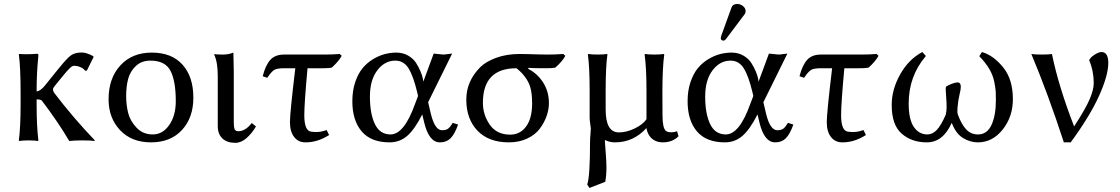

<svg xmlns="http://www.w3.org/2000/svg" viewBox="-20 -702 5600 960"><path d="M83 -234.9Q83 -367.7 74.2 -429.2L76.2 -432.1Q119.1 -429.2 163.1 -433.1Q168.9 -433.1 170.4 -431.6Q171.9 -430.2 171.9 -422.9Q163.1 -338.9 163.1 -251V-245.1Q181.6 -246.1 205.1 -274.9L270.5 -356Q272.9 -358.9 277.8 -364.7Q313.5 -409.2 333.5 -424.3Q353.5 -439.5 388.7 -439.5Q412.1 -439.5 444.8 -421.9L448.2 -417.5L414.1 -348.6H405.8Q397.9 -359.4 382.3 -366.2Q366.7 -373 350.1 -373Q346.2 -373 341.6 -370.8Q336.9 -368.7 330.1 -362.3Q323.2 -356 313.7 -345.2Q304.2 -334.5 290 -316.9L254.9 -273.9Q245.1 -262.2 245.1 -255.9Q245.1 -246.1 251 -237.8Q343.8 -115.7 454.1 0L452.1 2.9Q437 0 392.1 0Q352.1 0 326.2 2.9Q271 -91.3 189 -199.2Q182.1 -205.1 163.1 -205.1V-180.2Q163.1 -71.3 171.9 0L169.9 2.9Q151.9 0 123 0Q94.2 0 76.2 2.9L74.2 0Q83 -66.9 83 -180.2Z M522.9 -205.1Q522.9 -311 581.8 -375Q640.6 -439 738.8 -439Q838.9 -439 892.8 -378.4Q946.8 -317.9 946.8 -213.9Q946.8 -113.8 889.9 -52Q833 9.8 734.9 9.8Q637.7 9.8 580.3 -51.3Q522.9 -112.3 522.9 -205.1ZM731.9 -398.9Q688 -398.9 659.4 -372.1Q630.9 -345.2 620.8 -307.6Q610.8 -270 610.8 -222.2Q610.8 -177.2 620.8 -137.2Q630.9 -97.2 662.8 -63.5Q694.8 -29.8 743.7 -29.8Q793.5 -29.8 826.2 -76.9Q858.9 -124 858.9 -195.8Q858.9 -296.9 832.5 -347.9Q806.2 -398.9 731.9 -398.9Z M1068.8 -321.8Q1068.8 -391.6 1050.8 -429.2L1052.7 -431.2Q1064.9 -429.2 1096.7 -429.2Q1121.6 -429.2 1147 -439Q1148.9 -375 1148.9 -342.8V-90.8Q1148.9 -65.9 1153.3 -55.9Q1157.7 -45.9 1171.9 -45.9Q1207 -45.9 1238.8 -86.9L1259.8 -69.8Q1240.7 -36.6 1213.4 -12.2Q1186 12.2 1156.7 12.2Q1114.7 12.2 1091.8 -10Q1068.8 -32.2 1068.8 -70.8Z M1517.6 -360.8Q1501.5 -185.1 1501.5 -126Q1501.5 -48.8 1534.7 -43.9Q1548.3 -41.5 1560.1 -42Q1564.9 -42 1569.8 -42.2Q1574.7 -42.5 1580.1 -43.2Q1585.4 -43.9 1590.6 -45.2Q1595.7 -46.4 1601.6 -48.1Q1607.4 -49.8 1613.3 -51.8L1625.5 -26.9Q1567.4 10.3 1506.8 9.8Q1471.7 9.8 1450.7 -17.1Q1429.7 -43.9 1429.7 -91.8Q1429.7 -136.7 1456.5 -360.8H1400.4Q1365.2 -360.8 1351.3 -352.5Q1337.4 -344.2 1316.4 -313L1293.5 -320.8Q1307.6 -376 1331.5 -402.6Q1355.5 -429.2 1400.4 -429.2H1601.1Q1620.6 -429.2 1639.9 -429.9Q1659.2 -430.7 1678.7 -432.1L1688.5 -422.9Q1673.3 -395 1638.7 -363.8Q1631.8 -362.3 1623 -361.8Q1614.3 -361.3 1608.4 -361.1Q1602.5 -360.8 1591.8 -360.8Z M2120.6 -190.9 2134.3 -132.8Q2154.3 -50.8 2190.4 -50.8Q2209.5 -50.8 2220 -58.3Q2230.5 -65.9 2243.7 -87.9L2270.5 -79.1Q2253.4 -31.2 2232.9 -10.7Q2212.4 9.8 2179.7 9.8Q2124.5 9.8 2100.6 -90.8L2091.3 -129.9Q2053.2 -54.7 2015.9 -22.5Q1978.5 9.8 1927.7 9.8Q1835 9.8 1788.3 -45.2Q1741.7 -100.1 1741.7 -195.8Q1741.7 -249 1756.1 -291.5Q1770.5 -334 1793 -361.1Q1815.4 -388.2 1845 -406Q1874.5 -423.8 1903.6 -431.4Q1932.6 -439 1961.4 -439Q1994.6 -439 2020.5 -424.1Q2046.4 -409.2 2060.1 -387.7Q2073.7 -366.2 2082.5 -345.2Q2091.3 -324.2 2094.2 -309.1L2096.7 -293.9L2148.4 -434.1Q2155.3 -434.1 2172.4 -431.6Q2189.5 -429.2 2196.3 -429.2Q2204.1 -429.2 2219.2 -431.6Q2234.4 -434.1 2240.7 -434.1ZM2070.3 -222.2 2065.4 -243.2Q2046.4 -322.3 2022.5 -360.6Q1998.5 -398.9 1956.5 -398.9Q1903.3 -398.9 1866.5 -350.3Q1829.6 -301.8 1829.6 -219.2Q1829.6 -133.3 1854.5 -81.5Q1879.4 -29.8 1932.6 -29.8Q2000.5 -29.8 2054.7 -181.2Z M2756.3 -363.8Q2749.5 -362.3 2740.7 -361.8Q2731.9 -361.3 2726.1 -361.1Q2720.2 -360.8 2709.5 -360.8Q2639.2 -360.8 2622.6 -362.8L2620.6 -357.9Q2667.5 -334 2696 -289.1Q2724.6 -244.1 2724.6 -186Q2724.6 -156.2 2713.6 -123.5Q2702.6 -90.8 2679.9 -59.8Q2657.2 -28.8 2616.7 -9.5Q2576.2 9.8 2524.4 9.8Q2423.3 9.8 2367.4 -48.6Q2311.5 -106.9 2311.5 -204.1Q2311.5 -295.9 2381.3 -366.2Q2409.2 -394 2461.2 -413.1Q2513.2 -432.1 2577.6 -432.1Q2597.2 -432.1 2622.8 -431.4Q2648.4 -430.7 2673.8 -429.9Q2699.2 -429.2 2719.2 -429.2Q2757.8 -429.2 2796.4 -432.1L2806.6 -422.9Q2791.5 -394.5 2756.3 -363.8ZM2531.2 -28.8Q2580.1 -28.8 2610.4 -69.3Q2640.6 -109.9 2640.6 -185.1Q2640.6 -232.4 2632.3 -262.7Q2624 -293 2604.5 -317.9Q2587.9 -340.8 2562.5 -360.8Q2394.5 -360.8 2394.5 -188Q2394.5 -127.9 2429 -78.4Q2463.4 -28.8 2531.2 -28.8Z M3008.3 -249V-153.8Q3008.3 -40 3074.2 -40Q3113.3 -40 3154.3 -60.1Q3195.3 -80.1 3212.4 -106V-249Q3212.4 -362.8 3203.1 -429.2L3205.1 -432.1Q3223.1 -429.2 3252.2 -429.2Q3281.2 -429.2 3299.3 -432.1L3301.3 -429.2Q3292.5 -368.2 3292 -249L3292.5 -126Q3292.5 -63 3309.1 -47.9Q3317.4 -40.5 3338.4 -40.5Q3350.6 -40.5 3365.2 -45.9L3372.6 -21Q3343.3 9.8 3293 9.8Q3265.1 9.8 3244.4 -5.1Q3223.6 -20 3215.3 -47.9Q3212.4 -57.6 3212.4 -62Q3147.5 9.8 3055.2 9.8Q3026.4 9.8 3005.4 -2L3004.9 0.5Q3004.4 2.9 3004.4 4.9Q3004.4 9.8 3008.3 57.4Q3012.2 105 3012.2 136.2Q3012.2 175.3 3006.3 207L2927.2 237.8L2916 220.2Q2930.2 183.1 2930.2 6.8Q2930.2 -7.3 2932.1 -28.1Q2934.1 -48.8 2934.1 -59.1Q2934.1 -64 2931.2 -83Q2928.2 -102.1 2928.2 -111.8V-249Q2928.2 -365.2 2919.4 -429.2L2921.4 -432.1Q2939.5 -429.2 2968.3 -429.2Q2997.1 -429.2 3015.1 -432.1L3017.1 -429.2Q3008.3 -369.1 3008.3 -249Z M3666 -682.1Q3682.1 -682.1 3695.1 -671.6Q3708 -661.1 3708 -647Q3708 -635.7 3701.7 -628.9L3609.9 -506.8Q3604 -499 3597.7 -499Q3583.5 -499 3584 -512.2Q3584 -516.1 3585.9 -522L3637.7 -665Q3644 -682.1 3666 -682.1ZM3796.9 -190.9 3810.5 -132.8Q3830.6 -50.8 3866.7 -50.8Q3885.7 -50.8 3896.2 -58.3Q3906.7 -65.9 3919.9 -87.9L3946.8 -79.1Q3929.7 -31.2 3909.2 -10.7Q3888.7 9.8 3856 9.8Q3800.8 9.8 3776.9 -90.8L3767.6 -129.9Q3729.5 -54.7 3692.1 -22.5Q3654.8 9.8 3604 9.8Q3511.2 9.8 3464.6 -45.2Q3418 -100.1 3418 -195.8Q3418 -249 3432.4 -291.5Q3446.8 -334 3469.2 -361.1Q3491.7 -388.2 3521.2 -406Q3550.8 -423.8 3579.8 -431.4Q3608.9 -439 3637.7 -439Q3670.9 -439 3696.8 -424.1Q3722.7 -409.2 3736.3 -387.7Q3750 -366.2 3758.8 -345.2Q3767.6 -324.2 3770.5 -309.1L3772.9 -293.9L3824.7 -434.1Q3831.5 -434.1 3848.6 -431.6Q3865.7 -429.2 3872.6 -429.2Q3880.4 -429.2 3895.5 -431.6Q3910.6 -434.1 3917 -434.1ZM3746.6 -222.2 3741.7 -243.2Q3722.7 -322.3 3698.7 -360.6Q3674.8 -398.9 3632.8 -398.9Q3579.6 -398.9 3542.7 -350.3Q3505.9 -301.8 3505.9 -219.2Q3505.9 -133.3 3530.8 -81.5Q3555.7 -29.8 3608.9 -29.8Q3676.8 -29.8 3731 -181.2Z M4201.7 -360.8Q4185.5 -185.1 4185.5 -126Q4185.5 -48.8 4218.8 -43.9Q4232.4 -41.5 4244.1 -42Q4249 -42 4253.9 -42.2Q4258.8 -42.5 4264.2 -43.2Q4269.5 -43.9 4274.7 -45.2Q4279.8 -46.4 4285.6 -48.1Q4291.5 -49.8 4297.4 -51.8L4309.6 -26.9Q4251.5 10.3 4190.9 9.8Q4155.8 9.8 4134.8 -17.1Q4113.8 -43.9 4113.8 -91.8Q4113.8 -136.7 4140.6 -360.8H4084.5Q4049.3 -360.8 4035.4 -352.5Q4021.5 -344.2 4000.5 -313L3977.5 -320.8Q3991.7 -376 4015.6 -402.6Q4039.6 -429.2 4084.5 -429.2H4285.2Q4304.7 -429.2 4324 -429.9Q4343.3 -430.7 4362.8 -432.1L4372.6 -422.9Q4357.4 -395 4322.8 -363.8Q4315.9 -362.3 4307.1 -361.8Q4298.3 -361.3 4292.5 -361.1Q4286.6 -360.8 4275.9 -360.8Z M5044.4 -206.1Q5044.4 -118.2 4993.4 -54.2Q4942.4 9.8 4869.6 9.8Q4830.6 9.8 4794.7 -12.2Q4758.8 -34.2 4738.8 -87.9Q4694.8 10.3 4613.8 9.8Q4538.6 9.8 4488.5 -33.7Q4438.5 -77.1 4438.5 -176.8Q4438.5 -254.9 4481 -330.3Q4523.4 -405.8 4591.8 -441.9L4609.4 -421.9Q4523.4 -321.8 4523.4 -184.1Q4523.4 -105 4549.1 -67.4Q4574.7 -29.8 4616.7 -29.8Q4642.6 -29.8 4664.1 -52.5Q4685.5 -75.2 4708.5 -127.9Q4712.4 -143.1 4712.9 -161.6Q4713.4 -180.2 4711.9 -200.2Q4710.4 -220.2 4710.4 -224.1Q4710.4 -229 4709.5 -239Q4708.5 -249 4708.5 -256.6Q4708.5 -264.2 4710.4 -269Q4720.2 -275.9 4739 -283Q4757.8 -290 4767.6 -290Q4788.6 -290 4782.7 -252.9Q4781.7 -248 4777.6 -229.5Q4773.4 -210.9 4771.5 -198Q4769.5 -185.1 4767.6 -163.6Q4765.6 -142.1 4768.6 -130.9Q4787.6 -79.1 4811.5 -54.4Q4835.4 -29.8 4869.6 -29.8Q4915.5 -29.8 4937.5 -77.4Q4959.5 -125 4959.5 -203.1Q4959.5 -231 4958.5 -246.1Q4957.5 -261.2 4951.2 -293.7Q4944.8 -326.2 4925.8 -358.2Q4906.7 -390.1 4876.5 -420.9L4889.6 -441.9Q4947.8 -424.8 4996.1 -365Q5044.4 -305.2 5044.4 -206.1Z M5350.6 -69.8Q5409.2 -160.2 5429 -207.5Q5448.7 -254.9 5448.7 -286.1Q5448.7 -347.2 5425.8 -400.9Q5432.6 -416 5453.6 -429Q5474.6 -441.9 5487.3 -441.9Q5521.5 -441.9 5521.5 -387.2Q5521.5 -326.2 5476.1 -224.6Q5430.7 -123 5333.5 9.8H5299.3Q5219.2 -235.4 5136.7 -432.1Q5152.8 -429.2 5189.7 -429.2Q5226.6 -429.2 5239.7 -432.1Q5272.5 -271 5350.6 -69.8Z"/></svg>

Font: Biolilbert
Style: Regular
Weight: 400
Designer: Philipp H. Poll
Foundry: Philipp H. Poll
Version: Version 1.1.0